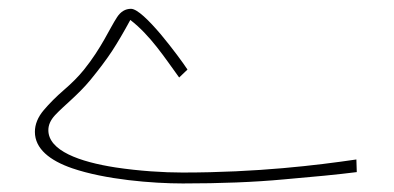

<svg xmlns="http://www.w3.org/2000/svg" viewBox="-20 -419 898 438"><path d="M396 -25.4C353.5 -25.4 297.9 -28.8 243.2 -37.1C161.6 -49.8 90.3 -75.2 90.3 -122.1C90.3 -133.8 95.2 -145 105.5 -156.2C125.5 -177.7 158.2 -202.6 186 -236.3C205.6 -260.3 222.2 -282.2 235.4 -302.2C248.5 -322.3 262.2 -345.7 277.3 -373.5C322.8 -338.4 355 -288.6 388.7 -242.2L407.7 -260.3C397.9 -275.4 373.5 -308.6 346.7 -340.8C319.3 -373 293 -398.9 278.8 -398.9C266.1 -398.9 255.4 -392.6 247.1 -379.9C230 -354 211.9 -310.1 171.4 -259.8C158.7 -244.1 143.6 -229 126 -213.9C108.4 -198.7 92.8 -183.1 79.6 -167.5C66.4 -151.9 59.6 -135.3 59.6 -118.2C59.6 -79.6 93.8 -52.7 144.5 -35.2C219.7 -9.3 327.6 -0.5 397 -0.5C482.4 -0.5 559.6 -3.4 627.9 -9.8C695.8 -15.6 751.5 -21 793.9 -26.4L793 -55.2C702.6 -42 567.4 -25.4 396 -25.4Z"/></svg>

Font: Vazirmatn Thin
Style: Regular
Weight: 100
Designer: Saber Rastikerdar
Foundry: Saber Rastikerdar
Version: Version 33.003